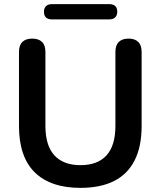

<svg xmlns="http://www.w3.org/2000/svg" viewBox="-20 -900 778 930"><path d="M370 10Q297 10 241.5 -9Q186 -28 148 -65.5Q110 -103 91 -159Q72 -215 72 -289V-648Q72 -681 88.5 -697Q105 -713 136 -713Q167 -713 183.5 -697Q200 -681 200 -648V-290Q200 -195 243.5 -147.5Q287 -100 370 -100Q453 -100 496 -147.5Q539 -195 539 -290V-648Q539 -681 555.5 -697Q572 -713 603 -713Q633 -713 649.5 -697Q666 -681 666 -648V-289Q666 -191 632.5 -124Q599 -57 533 -23.5Q467 10 370 10ZM232 -806Q193 -806 193 -843Q193 -861 203 -870.5Q213 -880 232 -880H509Q548 -880 548 -843Q548 -826 538 -816Q528 -806 509 -806Z"/></svg>

Font: Nunito ExtraLight
Style: Regular
Weight: 200
Designer: Vernon Adams
Foundry: Vernon Adams
Version: Version 3.602